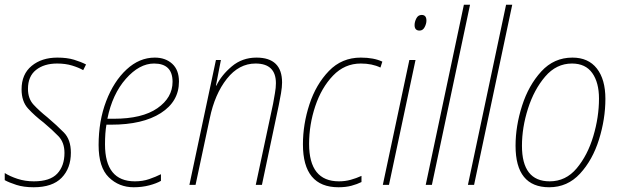

<svg xmlns="http://www.w3.org/2000/svg" viewBox="-22 -780 2615 810"><path d="M120 10Q199 10 238 -30Q277 -70 277 -136Q277 -191 247.5 -221Q218 -251 178 -285Q143 -313 119.5 -338.5Q96 -364 96 -405Q96 -458 130 -485Q164 -512 219 -512Q254 -512 282 -503.5Q310 -495 329 -484L341 -508Q320 -519 290.5 -528Q261 -537 220 -537Q154 -537 111.5 -502Q69 -467 69 -403Q69 -352 96.5 -322Q124 -292 162 -263Q199 -232 224.5 -205.5Q250 -179 250 -135Q250 -80 219.5 -47.5Q189 -15 121 -15Q84 -15 52 -25.5Q20 -36 -2 -50V-20Q16 -10 47 0Q78 10 120 10Z M542 10Q577 10 607.5 2Q638 -6 657 -17V-45Q635 -34 607.5 -24.5Q580 -15 547 -15Q421 -15 421 -171Q421 -220 427 -254H447Q580 -254 656.5 -303Q733 -352 733 -436Q733 -485 704.5 -511Q676 -537 631 -537Q566 -537 512 -487Q458 -437 426 -353.5Q394 -270 394 -168Q394 -74 437 -32Q480 10 542 10ZM431 -279Q452 -383 509 -447.5Q566 -512 628 -512Q706 -512 706 -435Q706 -368 642 -323.5Q578 -279 458 -279Z M777 0H803L863 -281Q884 -383 935 -447.5Q986 -512 1056 -512Q1142 -512 1142 -429Q1142 -410 1138 -387.5Q1134 -365 1130 -342L1057 0H1083L1154 -336Q1159 -360 1163.5 -386.5Q1168 -413 1168 -432Q1168 -537 1060 -537Q1000 -537 956 -500Q912 -463 891 -419H889L910 -527H889Z M1406 10Q1437 10 1461 3.5Q1485 -3 1503 -12V-38Q1481 -28 1457.5 -21.5Q1434 -15 1408 -15Q1282 -15 1282 -173Q1282 -254 1308 -332Q1334 -410 1383 -461Q1432 -512 1500 -512Q1548 -512 1583 -495L1591 -520Q1555 -537 1500 -537Q1420 -537 1365.5 -480.5Q1311 -424 1283.5 -340Q1256 -256 1256 -171Q1256 10 1406 10Z M1748 -651Q1762 -651 1769.5 -665.5Q1777 -680 1777 -693Q1777 -717 1757 -717Q1742 -717 1734.5 -702.5Q1727 -688 1727 -674Q1727 -651 1748 -651ZM1593 0H1619L1731 -527H1705Z M1774 0 1935 -760H1961L1800 0Z M1952 0 2113 -760H2139L1978 0Z M2295 10Q2372 10 2425 -47.5Q2478 -105 2505 -191.5Q2532 -278 2532 -363Q2532 -445 2496 -491Q2460 -537 2393 -537Q2315 -537 2261.5 -478.5Q2208 -420 2180.5 -334Q2153 -248 2153 -165Q2153 10 2295 10ZM2297 -15Q2180 -15 2180 -165Q2180 -242 2205.5 -322Q2231 -402 2278 -457Q2325 -512 2391 -512Q2448 -512 2476.5 -472Q2505 -432 2505 -364Q2505 -286 2481 -205.5Q2457 -125 2411 -70Q2365 -15 2297 -15Z"/></svg>

Font: Noto Sans UI SemiCondensed Thin
Style: Italic
Weight: 250
Width: 4
Italic angle: -12°
Designer: Monotype Design Team
Foundry: Monotype Imaging Inc.
Version: Version 1.901